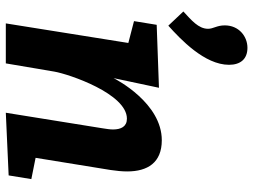

<svg xmlns="http://www.w3.org/2000/svg" viewBox="-128 -764 892 677"><g transform="rotate(90 318.5 -426.0)"><path d="M68 -532 55 -452 132 -432 63 0H204L233 -171C242 -223 311 -427 399 -427C427 -427 437 -406 437 -378C437 -367 435 -355 433 -342L378 0L599 -10L612 -90L537 -105L580 -370C583 -390 585 -410 585 -428C585 -500 554 -550 475 -550C344 -550 261 -390 256 -380L290 -540ZM71 -573C119 -616 209 -701 209 -787C209 -827 189 -852 149 -852C109 -852 70 -822 70 -772C70 -744 82 -732 82 -713C82 -679 51 -654 21 -626Z"/></g></svg>

Font: Bitter
Style: Bold Italic
Weight: 700
Designer: Sol Matas
Foundry: Sol Matas
Version: Version 1.002